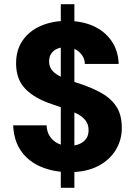

<svg xmlns="http://www.w3.org/2000/svg" viewBox="-20 -812 648 919"><path d="M271 87V-792H336V87ZM312 12Q237 12 176.5 -13.5Q116 -39 81 -89Q46 -139 43 -212H203Q204 -183 217.5 -161Q231 -139 255 -126.5Q279 -114 311 -114Q339 -114 359.5 -122.5Q380 -131 392 -147.5Q404 -164 404 -189Q404 -216 390 -234.5Q376 -253 351 -266.5Q326 -280 294.5 -291Q263 -302 227 -314Q146 -341 101.5 -386.5Q57 -432 57 -509Q57 -573 88.5 -618.5Q120 -664 175 -688Q230 -712 299 -712Q372 -712 426.5 -687.5Q481 -663 513.5 -616.5Q546 -570 548 -506H386Q386 -528 374 -546Q362 -564 342.5 -575Q323 -586 298 -586Q275 -587 256 -579.5Q237 -572 226 -556.5Q215 -541 215 -518Q215 -496 226.5 -479.5Q238 -463 258.5 -451.5Q279 -440 306.5 -430Q334 -420 366 -410Q420 -392 464.5 -367.5Q509 -343 536 -303.5Q563 -264 563 -199Q563 -142 534 -94Q505 -46 449 -17Q393 12 312 12Z"/></svg>

Font: DM Sans 20pt Black
Style: Regular
Weight: 900
Version: Version 4.004;gftools[0.9.30]